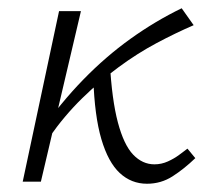

<svg xmlns="http://www.w3.org/2000/svg" viewBox="-20 -440 508 465"><path d="M99 -107 77 -120Q127 -191 181.5 -247Q236 -303 296 -346Q356 -389 420 -420L449 -379Q405 -360 359 -335.5Q313 -311 267.5 -277.5Q222 -244 179 -202Q136 -160 99 -107ZM35 0 123 -413H176L79 0ZM336 5Q298 5 270 -21Q242 -47 225.5 -103Q209 -159 206 -250L246 -288Q251 -198 265.5 -143.5Q280 -89 302.5 -65.5Q325 -42 354 -42Q371 -42 386.5 -49Q402 -56 414 -65Q426 -74 434 -80L453 -57Q426 -31 398 -13Q370 5 336 5Z"/></svg>

Font: Ysabeau Office Light
Style: Italic
Weight: 300
Italic angle: -12°
Designer: Christian Thalmann (Catharsis Fonts)
Version: Version 2.001;gftools[0.9.30]; featfreeze: tnum,lnum,ss02